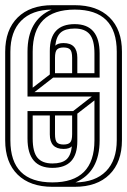

<svg xmlns="http://www.w3.org/2000/svg" viewBox="-20 -720 490 740"><path d="M86 -186V-292H262L334 -348H86V-521Q86 -643 179 -683Q103 -682 61.5 -640Q20 -598 20 -520V-179Q20 -17 182 -17Q344 -17 344 -179V-333L278 -282V-176Q278 -73 182 -73Q86 -73 86 -186ZM278 -498V-438H344V-514Q344 -566 325.5 -588Q307 -610 268 -610Q232 -610 214.5 -595Q197 -580 193 -544Q203 -554 225 -554Q278 -554 278 -498ZM192 -497V-438H258V-497Q258 -521 250.5 -529Q243 -537 225 -537Q207 -537 199.5 -529Q192 -521 192 -497ZM225 -146Q172 -146 172 -202V-275H106V-186Q106 -134 124.5 -112Q143 -90 182 -90Q218 -90 235.5 -105Q253 -120 257 -156Q247 -146 225 -146ZM192 -203Q192 -179 199.5 -171Q207 -163 225 -163Q243 -163 250.5 -171Q258 -179 258 -203V-275H192ZM182 0Q96 0 48 -47Q0 -94 0 -179V-520Q0 -605 48 -652.5Q96 -700 182 -700H267H268Q354 -700 402 -653Q450 -606 450 -521V-180Q450 -95 402 -47.5Q354 0 268 0H183ZM364 -421H185L113 -365H364V-179Q364 -57 271 -17Q347 -18 388.5 -60Q430 -102 430 -180V-521Q430 -683 268 -683Q106 -683 106 -521V-382L172 -433V-524Q172 -627 268 -627Q364 -627 364 -514Z"/></svg>

Font: Imposible
Style: Regular
Weight: 400
Designer: Rodrigo Fuenzalida
Foundry: fragTYPE
Version: Version 1.000